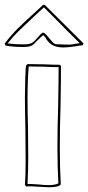

<svg xmlns="http://www.w3.org/2000/svg" viewBox="-77 -781 372 809"><path d="M241 -586Q209 -581 191 -581Q159 -581 141.5 -592.5Q124 -604 113 -625L105 -633Q96 -626 77 -607Q66 -594 55.5 -588.5Q45 -583 18 -583Q-21 -583 -54 -589L-57 -598Q-31 -632 -1 -662Q29 -692 74 -732L105 -761Q107 -760 112 -760L275 -598L271 -590Q261 -590 241 -586ZM158 -700 108 -750 69 -714Q25 -673 1 -649.5Q-23 -626 -45 -598Q-13 -594 24 -594Q47 -594 58 -600.5Q69 -607 80 -621Q94 -638 102 -643H108Q117 -637 133 -617L147 -601L156 -595Q196 -593 216 -593Q223 -593 228 -594Q233 -595 237 -596L259 -599Q208 -649 158 -700ZM178 -332Q175 -247 175 -161Q175 -75 179 -6Q179 1 164.5 4.5Q150 8 133 8Q119 8 91 6Q63 4 53 4Q39 4 34 5L28 -1Q31 -35 31 -103L30 -236Q28 -326 28 -371Q28 -393 29.5 -450.5Q31 -508 34 -508V-505L39 -511L106 -510Q152 -508 175 -508L180 -503Q180 -446 178 -332ZM168 -330Q170 -442 170 -498Q148 -498 106 -500L44 -501Q39 -442 39 -361Q39 -320 41 -242L42 -122Q42 -65 39 -6Q53 -6 83 -4Q107 -1 130 -1Q152 -1 169 -8Q165 -76 165 -161Q165 -246 168 -330Z"/></svg>

Font: Londrina Outline
Style: Regular
Weight: 400
Designer: Marcelo Magalhaes
Foundry: Marcelo Magalhães
Version: Version 1.002